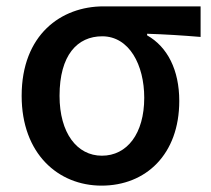

<svg xmlns="http://www.w3.org/2000/svg" viewBox="-20 -570 664 603"><path d="M299 13C438 13 543 -85 543 -253C543 -350 506 -423 442 -459V-464C502 -462 549 -459 610 -454V-550H305C172 -550 48 -461 48 -269C48 -87 163 13 299 13ZM300 -81C222 -81 167 -152 167 -269C167 -397 223 -456 301 -456C386 -456 433 -366 433 -263C433 -150 379 -81 300 -81Z"/></svg>

Font: Noto Sans CJK KR Medium
Style: Regular
Weight: 500
Designer: Ryoko NISHIZUKA (kana & ideographs); Paul D. Hunt (Latin, Greek & Cyrillic); Wenlong ZHANG (bopomofo); Sandoll Communica
Foundry: Adobe Systems Incorporated
Version: Version 1.004;PS 1.004;hotconv 1.0.82;makeotf.lib2.5.63406